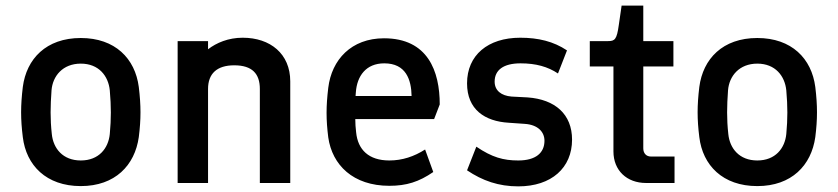

<svg xmlns="http://www.w3.org/2000/svg" viewBox="-20 -650 2977 682"><path d="M267 11C389 11 459 -63 473 -163C477 -195 479 -223 479 -251C479 -279 477 -308 473 -341C460 -442 389 -515 267 -515C144 -515 74 -441 61 -341C57 -308 55 -279 55 -251C55 -223 57 -195 61 -163C73 -63 144 11 267 11ZM267 -80C203 -80 169 -123 164 -174C158 -229 159 -272 163 -329C167 -380 203 -424 267 -424C331 -424 365 -380 370 -329C375 -271 375 -229 370 -174C365 -123 331 -80 267 -80Z M611 0H719V-334C719 -388 750 -418 812 -418C876 -418 903 -388 903 -334V0H1011V-361C1011 -459 940 -516 842 -516C791 -516 749 -498 719 -475V-504H611Z M1363 10C1424 10 1468 -4 1519 -39L1490 -119C1451 -94 1409 -80 1363 -80C1290 -80 1251 -118 1245 -180C1243 -196 1242 -212 1242 -227H1522L1542 -279C1542 -397 1500 -514 1344 -514C1228 -514 1158 -438 1146 -338C1142 -305 1140 -277 1140 -249C1140 -221 1142 -194 1146 -162C1160 -64 1234 10 1363 10ZM1243 -309C1243 -314 1244 -318 1244 -322C1248 -380 1280 -425 1345 -425C1422 -425 1441 -367 1442 -309Z M1821 12C1939 12 2012 -54 2012 -154C2012 -244 1952 -297 1854 -304L1797 -307C1761 -310 1737 -328 1737 -360C1737 -401 1768 -425 1829 -425C1884 -425 1926 -413 1962 -389L1994 -471C1946 -503 1892 -516 1828 -516C1713 -516 1639 -454 1639 -354C1639 -261 1702 -219 1787 -214L1844 -210C1890 -207 1914 -182 1914 -150C1914 -107 1883 -80 1821 -80C1768 -80 1728 -91 1672 -129L1639 -45C1694 -8 1751 12 1821 12Z M2275 0H2376V-94H2292C2276 -94 2265 -105 2265 -123V-414H2372V-504H2265V-630H2188L2178 -561C2171 -510 2164 -504 2140 -504H2075V-414H2159V-112C2159 -45 2206 0 2275 0Z M2670 11C2792 11 2862 -63 2876 -163C2880 -195 2882 -223 2882 -251C2882 -279 2880 -308 2876 -341C2863 -442 2792 -515 2670 -515C2547 -515 2477 -441 2464 -341C2460 -308 2458 -279 2458 -251C2458 -223 2460 -195 2464 -163C2476 -63 2547 11 2670 11ZM2670 -80C2606 -80 2572 -123 2567 -174C2561 -229 2562 -272 2566 -329C2570 -380 2606 -424 2670 -424C2734 -424 2768 -380 2773 -329C2778 -271 2778 -229 2773 -174C2768 -123 2734 -80 2670 -80Z"/></svg>

Font: Finlandica Medium
Style: Regular
Weight: 500
Designer: Niklas Ekholm, Juho Hiilivirta, Jaakko Suomalainen
Foundry: Helsinki Type Studio
Version: Version 2.000;Glyphs 3.2 (3202)